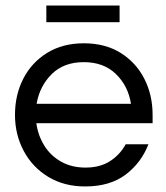

<svg xmlns="http://www.w3.org/2000/svg" viewBox="-20 -664 597 692"><path d="M287 8Q211 8 154 -26.5Q97 -61 65.5 -120Q34 -179 34 -250Q34 -322 64 -380.5Q94 -439 150 -473.5Q206 -508 282 -508Q359 -508 414.5 -473.5Q470 -439 500 -380.5Q530 -322 530 -250V-220H111Q117 -176 139.5 -139.5Q162 -103 200 -81.5Q238 -60 288 -60Q341 -60 377 -83.5Q413 -107 433 -144H515Q489 -77 432.5 -34.5Q376 8 287 8ZM112 -290H452Q442 -354 398 -397Q354 -440 282 -440Q210 -440 166.5 -397Q123 -354 112 -290ZM147 -584V-644H411V-584Z"/></svg>

Font: Questrial
Style: Regular
Weight: 400
Designer: Joe Prince, Laura Meseguer
Foundry: Joe Prince, Laura Meseguer
Version: Version 2.000; ttfautohint (v1.8.3)